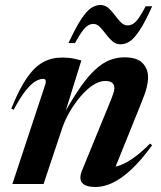

<svg xmlns="http://www.w3.org/2000/svg" viewBox="-20 -735 644 767"><path d="M34.5 -296.5 25 -301Q56.5 -379 87.2 -423.5Q118 -468 152 -486.5Q186 -505 226.5 -505Q242.5 -505 255 -503.8Q267.5 -502.5 279.2 -500Q291 -497.5 305 -493.5L235 -268L229.5 -269Q269 -341 301.5 -387.2Q334 -433.5 363 -459.2Q392 -485 419.8 -495.5Q447.5 -506 476 -506Q527.5 -506 549.5 -483Q571.5 -460 571.5 -426.5Q571.5 -408.5 566 -385.5Q560.5 -362.5 542.5 -319L431 -42.5L403.5 -66.5Q423 -64.5 448 -71Q473 -77.5 505.5 -98.8Q538 -120 579.5 -161.5L587.5 -154.5Q544 -94.5 504.5 -57.8Q465 -21 429.5 -4.5Q394 12 362.5 12Q322 12 308.2 -4.5Q294.5 -21 307.5 -53.5L413 -311Q427 -345 432 -359.5Q437 -374 437 -382.5Q437 -397 428 -404.2Q419 -411.5 400 -411.5Q376.5 -411.5 351.2 -394.8Q326 -378 302.2 -350.2Q278.5 -322.5 259.5 -290Q240.5 -257.5 229.5 -226L154 0H29.5L161.5 -399.5Q164 -408.5 162.2 -414.2Q160.5 -420 152.5 -420Q139.5 -420 122.8 -410.8Q106 -401.5 84.2 -375Q62.5 -348.5 34.5 -296.5ZM588 -710Q560 -648 538.5 -615Q517 -582 498.8 -570Q480.5 -558 461.5 -558Q443 -558 429 -570.2Q415 -582.5 403 -598.8Q391 -615 379 -627.2Q367 -639.5 353 -639.5Q342 -639.5 331.5 -633.2Q321 -627 308.8 -610.5Q296.5 -594 279.5 -563H253.5Q282.5 -625 304 -657.8Q325.5 -690.5 343.8 -702.8Q362 -715 381 -715Q399.5 -715 413.2 -702.8Q427 -690.5 439 -674.2Q451 -658 463 -645.8Q475 -633.5 490 -633.5Q501 -633.5 511.5 -639.8Q522 -646 534 -662.8Q546 -679.5 562 -710Z"/></svg>

Font: Newsreader 60pt SemiBold
Style: Italic
Weight: 600
Italic angle: -17°
Designer: Hugues Gentile
Foundry: Production Type
Version: Version 1.003